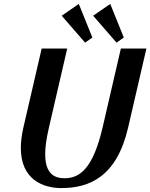

<svg xmlns="http://www.w3.org/2000/svg" viewBox="-20 -947 765 977"><path d="M381 -927 294 -867 413 -730 450 -756ZM541 -927 454 -867 573 -730 610 -756ZM595 -700 502 -298C453 -88 385 -40 309 -40C258 -40 210 -61 210 -163C210 -198 216 -242 229 -298L322 -700H192L99 -298C90 -259 86 -224 86 -194C86 -31 202 10 292 10C436 10 574 -48 632 -298L725 -700Z"/></svg>

Font: Pfennig
Style: BoldItalic
Weight: 700
Italic angle: -13°
Version: Version 20100423